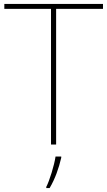

<svg xmlns="http://www.w3.org/2000/svg" viewBox="-20 -734 545 975"><path d="M265 0V-689H503V-714H2V-689H239V0ZM291 67V61H262C256 104 231 185 215 215V221H232C260 174 279 119 291 67Z"/></svg>

Font: Noto Sans Lao UI Thin
Style: Regular
Weight: 100
Designer: Monotype Design Team
Foundry: Monotype Imaging Inc.
Version: Version 2.000